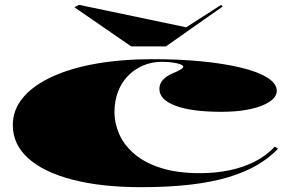

<svg xmlns="http://www.w3.org/2000/svg" viewBox="-20 -760 1210 795"><path d="M565 15Q400 15 280.5 -16Q161 -47 97 -104.5Q33 -162 33 -242Q33 -305 75 -355.5Q117 -406 195 -442Q273 -478 379 -496.5Q485 -515 614 -515Q721 -515 814 -506Q907 -497 977.5 -480Q1048 -463 1087 -438.5Q1126 -414 1126 -384Q1126 -359 1096.5 -339Q1067 -319 1015.5 -308Q964 -297 898 -297Q774 -297 707 -322Q640 -347 640 -392Q640 -412 653.5 -428Q667 -444 692 -455Q739 -474 739 -484Q739 -489 727.5 -493.5Q716 -498 696 -501Q676 -504 650 -504Q608 -504 572 -488.5Q536 -473 509.5 -445.5Q483 -418 468.5 -380Q454 -342 454 -296Q454 -249 474 -204Q494 -159 536.5 -122.5Q579 -86 646.5 -64.5Q714 -43 808 -43Q873 -43 930.5 -55Q988 -67 1036 -91.5Q1084 -116 1118 -153L1131 -144Q1095 -106 1044.5 -76.5Q994 -47 926 -26.5Q858 -6 768.5 4.5Q679 15 565 15ZM896 -740 902 -733 667 -568H523L288 -730L307 -740L751 -647Z"/></svg>

Font: Kalnia Expanded SemiBold
Style: Regular
Weight: 600
Width: 7
Designer: Frida Medrano
Foundry: Frida Medrano
Version: Version 1.105